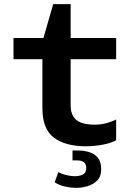

<svg xmlns="http://www.w3.org/2000/svg" viewBox="-20 -694 640 924"><path d="M393 10Q295 10 239.5 -31.5Q184 -73 184 -173V-409H45V-511H189L236 -674H320V-511H539V-409H320V-185Q320 -156 332 -135Q344 -114 369.5 -104Q395 -94 436 -94Q466 -94 493 -101.5Q520 -109 539 -119V-19Q514 -5 473.5 2.5Q433 10 393 10ZM349 210Q321 210 292 203.5Q263 197 243 183L261 134Q268 139 281.5 143.5Q295 148 311 151Q327 154 340 154Q362 154 378.5 146Q395 138 395 115Q395 96 384 87Q373 78 352 78H329V30H352Q381 30 407.5 37.5Q434 45 450.5 64.5Q467 84 467 120Q467 156 447 175.5Q427 195 399.5 202.5Q372 210 349 210Z"/></svg>

Font: Chivo Mono SemiBold
Style: Regular
Weight: 600
Monospace: yes
Designer: Hector Gatti
Foundry: Omnibus-Type
Version: Version 1.008